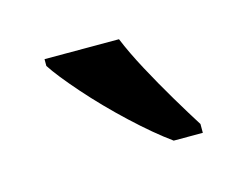

<svg xmlns="http://www.w3.org/2000/svg" viewBox="-41 -823 352 274"><g transform="rotate(-15 135.5 -686.0)"><path d="M188 -606Q163 -624 132.5 -652.5Q102 -681 76.5 -710Q51 -739 40 -756V-766H150Q159 -744 173.5 -717Q188 -690 203.5 -664Q219 -638 231 -619V-606Z"/></g></svg>

Font: Noto Serif Armenian Condensed Medium
Style: Regular
Weight: 500
Width: 3
Designer: Monotype Design Team
Foundry: Monotype Imaging Inc.
Version: Version 2.008; ttfautohint (v1.8.4.7-5d5b)